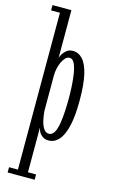

<svg xmlns="http://www.w3.org/2000/svg" viewBox="-148 -804 657 1108"><g transform="rotate(15 180.5 -250.0)"><path d="M20 250V218.5H73V-718.5H20V-750H133V-465.5Q134 -470.5 141.8 -485Q149.5 -499.5 164.5 -512.5Q179.5 -525.5 203.5 -525.5Q237 -525.5 262 -498.2Q287 -471 300.5 -412.2Q314 -353.5 314 -259Q314 -164.5 299.8 -105Q285.5 -45.5 259.8 -17.5Q234 10.5 199.5 10.5Q180.5 10.5 167.8 3Q155 -4.5 147.5 -15Q140 -25.5 136.8 -35Q133.5 -44.5 133 -49V218.5H181.5V250ZM191.5 -27.5Q211 -27.5 222.8 -47.8Q234.5 -68 240.2 -101.5Q246 -135 248.2 -175.5Q250.5 -216 250.5 -256.5Q250.5 -287 248.5 -325.2Q246.5 -363.5 241 -399.2Q235.5 -435 224.5 -458.5Q213.5 -482 195 -482Q181 -482 169.8 -470.2Q158.5 -458.5 150 -439.8Q141.5 -421 137.2 -400Q133 -379 133 -361V-149Q135 -122 141 -94Q147 -66 159.5 -46.8Q172 -27.5 191.5 -27.5Z"/></g></svg>

Font: Imbue Light
Style: Regular
Weight: 300
Designer: Tyler Finck
Foundry: Etcetera Type Company
Version: Version 1.102